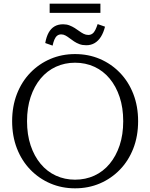

<svg xmlns="http://www.w3.org/2000/svg" viewBox="-20 -1014 817 1044"><path d="M388 10Q316 10 254 -16.5Q192 -43 145 -91.5Q98 -140 72 -207Q46 -274 46 -355Q46 -436 72 -503Q98 -570 145 -618.5Q192 -667 254 -693.5Q316 -720 388 -720Q461 -720 523 -693.5Q585 -667 632 -618.5Q679 -570 705 -503Q731 -436 731 -355Q731 -274 705 -207Q679 -140 632 -91.5Q585 -43 523 -16.5Q461 10 388 10ZM388 -37Q445 -37 493 -59Q541 -81 576 -123Q611 -165 630.5 -223.5Q650 -282 650 -355Q650 -428 630.5 -486.5Q611 -545 576 -587Q541 -629 493 -651Q445 -673 388 -673Q332 -673 284 -651Q236 -629 201 -587Q166 -545 146.5 -486.5Q127 -428 127 -355Q127 -282 146.5 -223.5Q166 -165 201 -123Q236 -81 284 -59Q332 -37 388 -37ZM449 -768Q428 -768 412 -774Q396 -780 382.5 -789Q369 -798 358 -806.5Q347 -815 336 -821Q325 -827 313 -827Q300 -827 291 -820Q282 -813 276 -799Q270 -785 266 -766L226 -780Q232 -814 244.5 -836.5Q257 -859 276.5 -870.5Q296 -882 323 -882Q342 -882 357.5 -876Q373 -870 386.5 -861.5Q400 -853 411.5 -844.5Q423 -836 435 -830Q447 -824 460 -824Q473 -824 482.5 -831Q492 -838 498.5 -851.5Q505 -865 511 -883L551 -869Q543 -837 529 -814.5Q515 -792 495 -780Q475 -768 449 -768ZM250 -994H526V-944H250Z"/></svg>

Font: Roboto Serif 36pt Light
Style: Regular
Weight: 300
Designer: Greg Gazdowicz
Foundry: Commercial Type
Version: Version 1.008